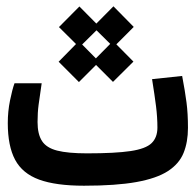

<svg xmlns="http://www.w3.org/2000/svg" viewBox="-20 -591 626 614"><path d="M248.5 2.9Q158.7 2.9 105.2 -16.6Q51.8 -36.1 28.3 -80.1Q4.9 -124 4.9 -197.3Q4.9 -234.9 12 -269.5Q19 -304.2 26.4 -324.7H113.3Q106.9 -281.7 103.5 -256.3Q100.1 -231 100.1 -200.7Q100.1 -162.1 114.3 -140.1Q128.4 -118.2 162.8 -109.4Q197.3 -100.6 258.3 -100.6Q348.6 -100.6 397.5 -107.9Q446.3 -115.2 464.8 -133.3Q483.4 -151.4 483.4 -183.1Q483.4 -215.8 479 -251Q474.6 -286.1 466.3 -337.9L562.5 -348.1Q571.8 -299.3 576.4 -263.7Q581.1 -228 581.1 -182.1Q581.1 -136.7 567.1 -102.1Q553.2 -67.4 517.1 -43.9Q481 -20.5 416 -8.8Q351.1 2.9 248.5 2.9ZM232.4 -328.6 167.5 -393.6 223.1 -450.2 168.5 -504.4 233.9 -570.3 288.1 -515.6 342.8 -570.8 407.7 -504.9 352.1 -449.2 406.7 -394 341.3 -329.1 287.1 -383.3ZM286.6 -404.3 332.5 -450.7 288.6 -494.1 242.7 -448.7Z"/></svg>

Font: Cascadia Code NF
Style: Regular
Weight: 400
Monospace: yes
Designer: Aaron Bell
Foundry: Saja Typeworks
Version: Version 2404.023; ttfautohint (v1.8.4)